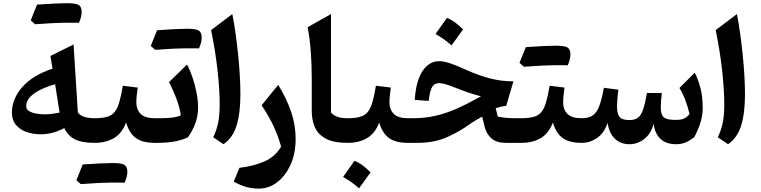

<svg xmlns="http://www.w3.org/2000/svg" viewBox="-20 -878 4675 1180"><path d="M302.7 -456.1 290 -534.2 432.1 -604.5 458.5 -186.5Q472.2 -168 498.8 -159.7Q525.4 -151.4 560.5 -151.4H561V0H560.5Q484.4 0 441.4 -21.2Q398.4 -42.5 375 -90.8Q338.4 -71.3 302.5 -62Q266.6 -52.7 230.5 -52.7Q183.1 -52.7 142.8 -66.9Q102.5 -81.1 77.9 -110.6Q53.2 -140.1 53.2 -186Q53.2 -270 116.9 -342.8Q180.7 -415.5 302.7 -456.1ZM318.8 -359.9Q270 -346.7 229.5 -326.9Q189 -307.1 165 -282Q141.1 -256.8 141.1 -226.1Q141.1 -207 158 -196Q174.8 -185.1 201.2 -180.2Q227.5 -175.3 255.9 -175.3Q281.2 -175.3 304.9 -179Q328.6 -182.6 346.2 -186Q340.3 -225.1 333.7 -265.9Q327.1 -306.6 318.8 -359.9ZM445.8 -738.3H379.9Q325.7 -738.3 195.8 -729L168.9 -752.9Q187.5 -800.8 207.5 -849.6Q334 -858.4 391.6 -858.4Q449.2 -858.4 465.6 -846.2Q481.9 -834 481.9 -804.7Q481.9 -775.4 465.3 -737.8Q457.5 -738.3 445.8 -738.3Z M726.6 244.1H660.6Q606.4 244.1 476.6 253.4L449.7 229.5Q468.3 181.6 488.3 132.8Q614.7 124 672.4 124Q730 124 746.3 136.2Q762.7 148.4 762.7 177.7Q762.7 207 746.1 244.6Q738.3 244.1 726.6 244.1ZM561 0Q551.8 0 546.9 -8.1Q542 -16.1 542 -36.1V-115.7Q542 -135.7 546.9 -143.6Q551.8 -151.4 561 -151.4Q608.9 -151.4 638.4 -160.2Q668 -168.9 685.3 -190.9Q702.6 -212.9 713.6 -251.7Q724.6 -290.5 734.9 -351.1L826.2 -339.8Q822.8 -314.5 820.3 -291.3Q817.9 -268.1 817.9 -249.5Q817.9 -205.1 844.2 -178.2Q870.6 -151.4 931.2 -151.4H931.6V0H931.2Q856 0 815.2 -29.5Q774.4 -59.1 754.9 -125Q730.5 -59.6 681.2 -29.8Q631.8 0 561 0Z M1183.6 -581.1H1117.7Q1063.5 -581.1 933.6 -571.8L906.7 -595.7Q925.3 -643.6 945.3 -692.4Q1071.8 -701.2 1129.4 -701.2Q1187 -701.2 1203.4 -689Q1219.7 -676.8 1219.7 -647.5Q1219.7 -618.2 1203.1 -580.6Q1195.3 -581.1 1183.6 -581.1ZM931.6 0Q922.4 0 917.5 -8.1Q912.6 -16.1 912.6 -36.1V-115.7Q912.6 -135.7 917.5 -143.6Q922.4 -151.4 931.6 -151.4H967.3Q1004.9 -151.4 1037.6 -155.3Q1070.3 -159.2 1091.3 -169.4Q1085 -214.4 1065.9 -266.6Q1046.9 -318.8 1018.6 -373.5L1129.4 -481Q1147.5 -447.8 1162.8 -402.8Q1178.2 -357.9 1187.7 -309.6Q1197.3 -261.2 1197.3 -216.8Q1197.3 -168 1181.6 -123.3Q1166 -78.6 1134.8 -33.7Q1093.8 -15.6 1048.8 -7.8Q1003.9 0 946.3 0Z M1407.7 -791.5Q1418.5 -738.3 1427.5 -674.1Q1436.5 -609.9 1443.4 -543Q1450.2 -476.1 1453.9 -413.3Q1457.5 -350.6 1457.5 -299.8Q1457.5 -181.6 1433.8 -106Q1410.2 -30.3 1353.5 8.3L1290.5 -34.2Q1310.5 -76.2 1320.3 -121.6Q1330.1 -167 1330.1 -238.3Q1330.1 -329.1 1316.7 -448.5Q1303.2 -567.9 1277.3 -692.9Z M1796.9 -23.9Q1796.9 64.9 1765.9 133.8Q1734.9 202.6 1683.6 241.9Q1632.3 281.2 1571.3 281.2Q1532.7 281.2 1497.3 272.2Q1461.9 263.2 1416.5 238.3L1451.7 153.3Q1533.2 144.5 1602.1 115.5Q1670.9 86.4 1707.5 23.4Q1691.4 -37.6 1663.1 -98.9Q1634.8 -160.2 1587.9 -231L1689.9 -356.4Q1743.7 -267.6 1770.3 -188Q1796.9 -108.4 1796.9 -23.9Z M2014.2 -791.5V-186.5Q2028.3 -170.4 2051.8 -160.9Q2075.2 -151.4 2116.2 -151.4H2116.7V0H2116.2Q2029.8 0 1981.9 -26.1Q1934.1 -52.2 1915 -96.4Q1896 -140.6 1896 -195.3V-391.6Q1896 -481.4 1889.9 -563Q1883.8 -644.5 1870.6 -710.9Z M2158.2 110.4Q2184.1 120.1 2208.7 138.4Q2233.4 156.7 2257.3 181.2Q2240.2 205.1 2222.7 229.7Q2205.1 254.4 2186.5 279.3Q2142.6 239.7 2088.4 209.5Q2106.4 184.1 2123.8 159.7Q2141.1 135.3 2158.2 110.4ZM2116.7 0Q2107.4 0 2102.5 -8.1Q2097.7 -16.1 2097.7 -36.1V-115.7Q2097.7 -135.7 2102.5 -143.6Q2107.4 -151.4 2116.7 -151.4Q2164.6 -151.4 2194.1 -160.2Q2223.6 -168.9 2241 -190.9Q2258.3 -212.9 2269.3 -251.7Q2280.3 -290.5 2290.5 -351.1L2381.8 -339.8Q2378.4 -314.5 2376 -291.3Q2373.5 -268.1 2373.5 -249.5Q2373.5 -205.1 2399.9 -178.2Q2426.3 -151.4 2486.8 -151.4H2487.3V0H2486.8Q2411.6 0 2370.8 -29.5Q2330.1 -59.1 2310.5 -125Q2286.1 -59.6 2236.8 -29.8Q2187.5 0 2116.7 0Z M2679.7 -502Q2707 -502 2744.9 -489.5Q2782.7 -477.1 2838.4 -451.7Q2920.9 -414.1 2991.9 -396Q3063 -377.9 3135.3 -377.9L3091.3 -228Q3059.1 -224.1 3026.4 -212.9L3039.1 -161.6Q3066.4 -155.3 3095.5 -153.3Q3124.5 -151.4 3160.2 -151.4H3184.1V0H3089.4Q3032.7 0 3001 -27.1Q2969.2 -54.2 2958 -100.6L2943.4 -161.1Q2927.7 -152.8 2910.6 -142.8Q2893.6 -132.8 2876.5 -121.6Q2807.1 -70.3 2728 -35.2Q2648.9 0 2544.4 0H2487.3Q2478 0 2473.1 -8.1Q2468.3 -16.1 2468.3 -36.1V-115.7Q2468.3 -135.7 2473.1 -143.6Q2478 -151.4 2487.3 -151.4H2519Q2591.8 -151.4 2656.7 -166.3Q2721.7 -181.2 2789.1 -211.2Q2856.4 -241.2 2936 -286.1Q2891.6 -297.9 2855.2 -310.3Q2818.8 -322.8 2771 -341.8Q2735.4 -356 2713.9 -361.6Q2692.4 -367.2 2677.7 -367.2Q2649.4 -367.2 2635.5 -343Q2621.6 -318.8 2614.7 -257.8L2528.8 -264.2Q2537.1 -382.8 2577.4 -442.4Q2617.7 -502 2679.7 -502ZM2726.6 -768.1Q2752.4 -758.3 2777.1 -740Q2801.8 -721.7 2825.7 -697.3Q2808.6 -673.3 2791 -648.7Q2773.4 -624 2754.9 -599.1Q2710.9 -638.7 2656.7 -668.9Q2674.8 -694.3 2692.1 -718.8Q2709.5 -743.2 2726.6 -768.1Z M3449.7 -477.1H3383.8Q3329.6 -477.1 3199.7 -467.8L3172.9 -491.7Q3191.4 -539.6 3211.4 -588.4Q3337.9 -597.2 3395.5 -597.2Q3453.1 -597.2 3469.5 -585Q3485.8 -572.8 3485.8 -543.5Q3485.8 -514.2 3469.2 -476.6Q3461.4 -477.1 3449.7 -477.1ZM3184.1 0Q3174.8 0 3169.9 -8.1Q3165 -16.1 3165 -36.1V-115.7Q3165 -135.7 3169.9 -143.6Q3174.8 -151.4 3184.1 -151.4Q3231.9 -151.4 3261.5 -160.2Q3291 -168.9 3308.3 -190.9Q3325.7 -212.9 3336.7 -251.7Q3347.7 -290.5 3357.9 -351.1L3449.2 -339.8Q3445.8 -314.5 3443.4 -291.3Q3440.9 -268.1 3440.9 -249.5Q3440.9 -205.1 3467.3 -178.2Q3493.7 -151.4 3554.2 -151.4H3554.7V0H3554.2Q3479 0 3438.2 -29.5Q3397.5 -59.1 3377.9 -125Q3353.5 -59.6 3304.2 -29.8Q3254.9 0 3184.1 0Z M4134.3 8.3Q4074.2 8.3 4039.3 -24.4Q4004.4 -57.1 3997.1 -118.2Q3981.9 -57.6 3940.7 -24.7Q3899.4 8.3 3847.7 8.3Q3794.4 8.3 3758.8 -25.6Q3723.1 -59.6 3714.4 -123Q3692.9 -59.6 3649.2 -29.8Q3605.5 0 3554.7 0Q3545.4 0 3540.5 -8.1Q3535.6 -16.1 3535.6 -36.1V-115.7Q3535.6 -135.7 3540.5 -143.6Q3545.4 -151.4 3554.7 -151.4Q3598.1 -151.4 3623.3 -168.9Q3648.4 -186.5 3663.6 -227.5Q3678.7 -268.6 3691.4 -338.4L3780.8 -326.7Q3776.4 -298.3 3774.2 -269.8Q3772 -241.2 3772 -223.6Q3772 -178.7 3787.8 -159.4Q3803.7 -140.1 3848.1 -140.1Q3881.3 -140.1 3900.6 -154.5Q3919.9 -168.9 3932.4 -205.1Q3944.8 -241.2 3956.1 -306.6H4047.4Q4044.9 -289.1 4043 -262Q4041 -234.9 4041 -216.8Q4041 -173.3 4059.6 -157.2Q4078.1 -141.1 4129.9 -141.1Q4164.6 -141.1 4182.1 -148.4Q4199.7 -155.8 4217.8 -176.8Q4208 -219.2 4192.6 -260.7Q4177.2 -302.2 4155.8 -337.4L4250 -431.2Q4270.5 -390.6 4284.7 -337.4Q4298.8 -284.2 4298.8 -213.4Q4298.8 -174.3 4286.9 -131.6Q4274.9 -88.9 4247.6 -36.1Q4219.7 -13.7 4194.1 -2.7Q4168.5 8.3 4134.3 8.3Z M4508.8 -791.5Q4519.5 -738.3 4528.6 -674.1Q4537.6 -609.9 4544.4 -543Q4551.3 -476.1 4554.9 -413.3Q4558.6 -350.6 4558.6 -299.8Q4558.6 -181.6 4534.9 -106Q4511.2 -30.3 4454.6 8.3L4391.6 -34.2Q4411.6 -76.2 4421.4 -121.6Q4431.2 -167 4431.2 -238.3Q4431.2 -329.1 4417.7 -448.5Q4404.3 -567.9 4378.4 -692.9Z"/></svg>

Font: Pinar-FD SemiBold
Style: Regular
Weight: 600
Designer: Amin Abedi
Version: Version 2.000